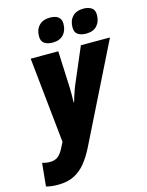

<svg xmlns="http://www.w3.org/2000/svg" viewBox="-206 -854 907 1182"><g transform="rotate(-15 247.0 -263.5)"><path d="M14.2 240.2Q-12.2 240.2 -30.3 237.5Q-48.3 234.9 -61.5 231L-46.9 84.5Q-35.6 87.4 -23.7 89.6Q-11.7 91.8 1 91.8Q33.2 91.8 52.2 77.1Q71.3 62.5 86.9 32.7L107.9 -7.8L51.3 -553.2H227.1L237.3 -317.4Q237.8 -301.8 237.8 -286.1Q237.8 -270.5 237.5 -255.6Q237.3 -240.7 236.8 -225.6H240.2Q244.6 -241.7 250.2 -259.3Q255.9 -276.9 261.7 -293.2Q267.6 -309.6 271.5 -319.8L371.1 -553.2H556.6L249 65.9Q222.2 119.6 190.2 158.9Q158.2 198.2 116 219.2Q73.7 240.2 14.2 240.2ZM422.9 -613.8Q389.6 -613.8 369.6 -627.2Q349.6 -640.6 349.6 -672.9Q349.6 -715.8 374.5 -741.5Q399.4 -767.1 444.8 -767.1Q473.6 -767.1 494.4 -754.2Q515.1 -741.2 515.1 -709Q515.1 -666 491.2 -639.9Q467.3 -613.8 422.9 -613.8ZM209 -613.8Q175.8 -613.8 156 -627.2Q136.2 -640.6 136.2 -672.9Q136.2 -715.8 161.1 -741.5Q186 -767.1 231.4 -767.1Q250.5 -767.1 266.4 -761.7Q282.2 -756.3 292 -743.4Q301.8 -730.5 301.8 -709Q301.8 -666 277.6 -639.9Q253.4 -613.8 209 -613.8Z"/></g></svg>

Font: Open Sans SemiCondensed ExtraBold
Style: Italic
Weight: 800
Width: 4
Italic angle: -12°
Designer: Monotype Design Team
Foundry: Monotype Imaging Inc.
Version: Version 3.003